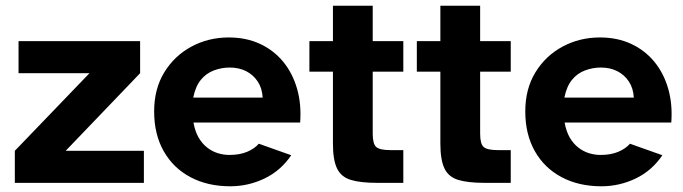

<svg xmlns="http://www.w3.org/2000/svg" viewBox="-20 -640 2392 672"><path d="M31.9 0V-112.2L293.2 -383.8H44.9V-496H470.4V-383.8L209.9 -112.2H483.6V0Z M786.1 12Q706.4 12 646.3 -20.1Q586.2 -52.1 552.9 -111Q519.5 -169.9 519.5 -250.2Q519.5 -329.2 555.2 -387.2Q590.8 -445.1 650.2 -477Q709.6 -508.9 780.8 -508.9Q841.4 -508.9 889.7 -486.6Q937.9 -464.3 971.1 -424Q1004.2 -383.7 1019.8 -329.2Q1035.3 -274.8 1030.5 -211.2H657.1Q662.7 -180.1 675.1 -158.6Q687.6 -137.2 704.9 -123.7Q722.2 -110.1 742.4 -103.9Q762.6 -97.7 782.8 -97.7Q819.1 -97.7 845.2 -108.8Q871.2 -119.9 885.8 -137L999.3 -96.7Q962.6 -42.4 905.7 -15.2Q848.7 12 786.1 12ZM656.4 -298.5H899.3Q897.6 -331.1 882.2 -354.5Q866.7 -378 841.7 -390.8Q816.7 -403.6 784.1 -403.6Q755.1 -403.6 728.3 -393.4Q701.5 -383.3 682.9 -360.5Q664.2 -337.7 656.4 -298.5Z M1300.4 0Q1242.1 0 1208 -10.3Q1174 -20.6 1159.6 -50.5Q1145.3 -80.3 1145.3 -137V-389.2H1062.9V-496H1145.3V-620H1284.5V-496H1391.6V-389.2H1284.5V-172.1Q1284.5 -135.8 1297.2 -125.2Q1310 -114.6 1346.1 -114.6H1391.6V0Z M1676.4 0Q1618.1 0 1584 -10.3Q1550 -20.6 1535.6 -50.5Q1521.3 -80.3 1521.3 -137V-389.2H1438.9V-496H1521.3V-620H1660.5V-496H1767.6V-389.2H1660.5V-172.1Q1660.5 -135.8 1673.2 -125.2Q1686 -114.6 1722.1 -114.6H1767.6V0Z M2085.1 12Q2005.4 12 1945.3 -20.1Q1885.2 -52.1 1851.9 -111Q1818.5 -169.9 1818.5 -250.2Q1818.5 -329.2 1854.2 -387.2Q1889.8 -445.1 1949.2 -477Q2008.6 -508.9 2079.8 -508.9Q2140.4 -508.9 2188.7 -486.6Q2236.9 -464.3 2270.1 -424Q2303.2 -383.7 2318.8 -329.2Q2334.3 -274.8 2329.5 -211.2H1956.1Q1961.7 -180.1 1974.1 -158.6Q1986.6 -137.2 2003.9 -123.7Q2021.2 -110.1 2041.4 -103.9Q2061.6 -97.7 2081.8 -97.7Q2118.1 -97.7 2144.2 -108.8Q2170.2 -119.9 2184.8 -137L2298.3 -96.7Q2261.6 -42.4 2204.7 -15.2Q2147.7 12 2085.1 12ZM1955.4 -298.5H2198.3Q2196.6 -331.1 2181.2 -354.5Q2165.7 -378 2140.7 -390.8Q2115.7 -403.6 2083.1 -403.6Q2054.1 -403.6 2027.3 -393.4Q2000.5 -383.3 1981.9 -360.5Q1963.2 -337.7 1955.4 -298.5Z"/></svg>

Font: Atkinson Hyperlegible Next
Style: Regular
Weight: 400
Designer: Elliott Scott, Megan Eiswerth, Linus Boman, Theodore Petrosky, Letters from Sweden
Foundry: Applied Design Works, Letters from Sweden
Version: Version 2.001